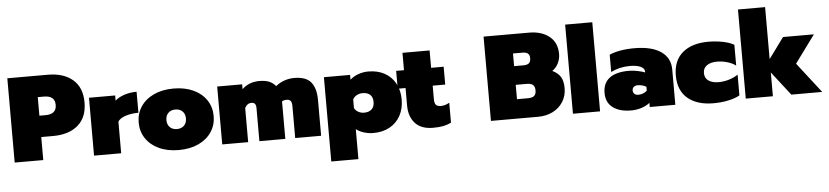

<svg xmlns="http://www.w3.org/2000/svg" viewBox="-51 -1053 6847 1586"><g transform="rotate(-5 3373.0 -260.0)"><path d="M35 -699H371Q501 -699 577 -634Q653 -569 653 -445Q653 -321 577 -256Q501 -191 371 -191H272V0H35ZM323 -368Q414 -368 414 -445Q414 -522 323 -522H272V-368Z M693 -480H910V-437Q938 -463 986 -479Q1034 -495 1089 -495V-321Q1030 -321 982.5 -305.5Q935 -290 918 -262V0H693Z M1084 -240Q1084 -313 1122 -371Q1160 -429 1230.5 -462Q1301 -495 1395 -495Q1489 -495 1559.5 -462Q1630 -429 1668 -371Q1706 -313 1706 -240Q1706 -167 1668 -109Q1630 -51 1559.5 -18Q1489 15 1395 15Q1301 15 1230.5 -18Q1160 -51 1122 -109Q1084 -167 1084 -240ZM1476 -240Q1476 -277 1454 -299Q1432 -321 1395 -321Q1358 -321 1336 -299Q1314 -277 1314 -240Q1314 -203 1336 -181Q1358 -159 1395 -159Q1432 -159 1454 -181Q1476 -203 1476 -240Z M1756 -480H1963V-440Q2020 -495 2106 -495Q2157 -495 2188.5 -481.5Q2220 -468 2242 -441Q2272 -466 2312 -480.5Q2352 -495 2395 -495Q2494 -495 2535 -444Q2576 -393 2576 -297V0H2361V-264Q2361 -293 2351.5 -307Q2342 -321 2317 -321Q2296 -321 2279 -311V0H2064V-275Q2064 -298 2055 -309.5Q2046 -321 2025 -321Q1991 -321 1971 -283V0H1756Z M2641 -480H2858V-440Q2885 -465 2925.5 -480Q2966 -495 3009 -495Q3087 -495 3144.5 -463.5Q3202 -432 3233.5 -374Q3265 -316 3265 -240Q3265 -165 3233.5 -107Q3202 -49 3144 -17Q3086 15 3009 15Q2967 15 2928.5 2.5Q2890 -10 2866 -30V219H2641ZM3032 -241Q3032 -281 3009.5 -301Q2987 -321 2947 -321Q2921 -321 2899 -309Q2877 -297 2866 -276V-204Q2877 -183 2899 -171Q2921 -159 2947 -159Q2987 -159 3009.5 -180Q3032 -201 3032 -241Z M3305 -187V-332H3240V-480H3305V-624H3530V-480H3634V-332H3530V-220Q3530 -187 3542 -173Q3554 -159 3583 -159Q3620 -159 3654 -180V-14Q3623 1 3589 8Q3555 15 3503 15Q3405 15 3355 -40Q3305 -95 3305 -187Z M3984 -699H4360Q4465 -699 4529 -647.5Q4593 -596 4593 -502Q4593 -462 4575.5 -426Q4558 -390 4525 -367Q4573 -344 4593.5 -309Q4614 -274 4614 -218Q4614 -152 4582 -102.5Q4550 -53 4496 -26.5Q4442 0 4376 0H3984ZM4292 -434Q4323 -434 4337.5 -446.5Q4352 -459 4352 -488Q4352 -515 4337.5 -527Q4323 -539 4292 -539H4214V-434ZM4305 -160Q4341 -160 4357 -174Q4373 -188 4373 -219Q4373 -250 4357 -264.5Q4341 -279 4305 -279H4214V-160Z M4664 -739H4889V0H4664Z M4939 -148Q4939 -229 4993.5 -271Q5048 -313 5155 -313Q5187 -313 5225 -305.5Q5263 -298 5288 -288V-296Q5288 -322 5255 -337Q5222 -352 5168 -352Q5081 -352 5009 -316V-459Q5042 -475 5096 -485Q5150 -495 5215 -495Q5359 -495 5436 -442Q5513 -389 5513 -292V0H5301V-35Q5278 -14 5235.5 0.5Q5193 15 5145 15Q5051 15 4995 -26.5Q4939 -68 4939 -148ZM5288 -137V-169Q5255 -188 5217 -188Q5196 -188 5184 -177Q5172 -166 5172 -148Q5172 -131 5183.5 -120Q5195 -109 5217 -109Q5238 -109 5257.5 -117Q5277 -125 5288 -137Z M5538 -240Q5538 -364 5615.5 -429.5Q5693 -495 5829 -495Q5891 -495 5949 -483.5Q6007 -472 6042 -451V-279Q6012 -301 5970.5 -313Q5929 -325 5886 -325Q5834 -325 5802.5 -303Q5771 -281 5771 -240Q5771 -198 5802.5 -176.5Q5834 -155 5886 -155Q5928 -155 5970.5 -167.5Q6013 -180 6047 -203V-31Q6011 -10 5953 2.5Q5895 15 5829 15Q5693 15 5615.5 -50.5Q5538 -116 5538 -240Z M6097 -739H6322V-308L6448 -480H6704L6536 -251L6731 0H6475L6322 -197V0H6097Z"/></g></svg>

Font: Prompt Black
Style: Regular
Weight: 900
Designer: Katatrad Team
Foundry: CadsonDemak
Version: Version 1.000